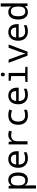

<svg xmlns="http://www.w3.org/2000/svg" viewBox="2180 -2980 1040 5441"><g transform="rotate(-90 2700.5 -260.0)"><path d="M166 -67.9H160.2Q166 -4.9 166 11.2V240.2H77.1V-536.1H148.9L162.1 -463.9H166Q219.7 -545.9 323.2 -545.9Q421.4 -545.9 477.3 -472.9Q533.2 -399.9 533.2 -269Q533.2 -137.2 477.1 -63.7Q420.9 9.8 323.2 9.8Q222.2 9.8 166 -67.9ZM166 -289.1V-269Q166 -158.2 200 -111.1Q233.9 -64 308.1 -64Q440.9 -64 440.9 -270Q440.9 -472.2 307.1 -472.2Q232.9 -472.2 200.4 -429.2Q168 -386.2 166 -289.1Z M1135.3 -251H757.3Q761.2 -67.9 925.3 -67.9Q1020.5 -67.9 1106 -105V-26.9Q1024.9 9.8 928.2 9.8Q808.6 9.8 736.8 -63.2Q665 -136.2 665 -264.2Q665 -394 731.2 -470Q797.4 -545.9 908.2 -545.9Q1011.7 -545.9 1073.5 -480.5Q1135.3 -415 1135.3 -306.2ZM759.3 -323.2H1039.1Q1039.1 -472.2 906.2 -472.2Q772 -472.2 759.3 -323.2Z M1717.3 -523.9 1693.4 -442.9Q1633.3 -464.8 1584 -464.8Q1504.4 -464.8 1461.2 -419.7Q1418 -374.5 1418 -289.1V0H1329.1V-536.1H1401.4L1412.1 -438H1416Q1453.1 -496.1 1495.6 -521Q1538.1 -545.9 1600.1 -545.9Q1657.7 -545.9 1717.3 -523.9Z M2318.4 -517.1 2288.1 -439.9Q2214.8 -467.8 2157.2 -467.8Q1976.1 -467.8 1976.1 -266.1Q1976.1 -67.9 2152.3 -67.9Q2229 -67.9 2309.1 -98.1V-20Q2243.7 9.8 2148.4 9.8Q2022.9 9.8 1953.6 -61.3Q1884.3 -132.3 1884.3 -265.1Q1884.3 -402.3 1955.1 -474.1Q2025.9 -545.9 2154.3 -545.9Q2241.2 -545.9 2318.4 -517.1Z M2935.5 -251H2557.6Q2561.5 -67.9 2725.6 -67.9Q2820.8 -67.9 2906.2 -105V-26.9Q2825.2 9.8 2728.5 9.8Q2608.9 9.8 2537.1 -63.2Q2465.3 -136.2 2465.3 -264.2Q2465.3 -394 2531.5 -470Q2597.7 -545.9 2708.5 -545.9Q2812 -545.9 2873.8 -480.5Q2935.5 -415 2935.5 -306.2ZM2559.6 -323.2H2839.4Q2839.4 -472.2 2706.5 -472.2Q2572.3 -472.2 2559.6 -323.2Z M3309.6 -756.8Q3361.3 -756.8 3361.3 -701.2Q3361.3 -672.9 3345.9 -658.9Q3330.6 -645 3309.6 -645Q3257.3 -645 3257.3 -701.2Q3257.3 -756.8 3309.6 -756.8ZM3264.6 -465.8 3133.3 -476.1V-536.1H3353.5V-69.8L3525.4 -60.1V0H3096.7V-60.1L3264.6 -69.8Z M3843.8 0 3640.6 -536.1H3732.4L3849.6 -217.8Q3891.1 -105 3898.4 -59.1H3901.4Q3904.8 -80.6 3950.7 -217.8L4067.4 -536.1H4159.7L3956.5 0Z M4735.8 -251H4357.9Q4361.8 -67.9 4525.9 -67.9Q4621.1 -67.9 4706.5 -105V-26.9Q4625.5 9.8 4528.8 9.8Q4409.2 9.8 4337.4 -63.2Q4265.6 -136.2 4265.6 -264.2Q4265.6 -394 4331.8 -470Q4397.9 -545.9 4508.8 -545.9Q4612.3 -545.9 4674.1 -480.5Q4735.8 -415 4735.8 -306.2ZM4359.9 -323.2H4639.6Q4639.6 -472.2 4506.8 -472.2Q4372.6 -472.2 4359.9 -323.2Z M5238.8 -71.8H5234.9Q5179.7 9.8 5077.6 9.8Q4979.5 9.8 4923.6 -63.2Q4867.7 -136.2 4867.7 -267.1Q4867.7 -398.9 4923.8 -472.4Q4980 -545.9 5077.6 -545.9Q5178.2 -545.9 5234.9 -467.8H5240.7Q5234.9 -530.8 5234.9 -546.9V-759.8H5323.7V0H5252ZM5234.9 -247.1V-267.1Q5234.9 -377.9 5200.9 -425Q5167 -472.2 5092.8 -472.2Q4960 -472.2 4960 -266.1Q4960 -64 5093.8 -64Q5168 -64 5200.4 -107.2Q5232.9 -150.4 5234.9 -247.1Z"/></g></svg>

Font: Apple Sans Adjectives
Style: Regular
Weight: 400
Monospace: yes
Foundry: Apple Sans Adjectives
Version: Version 0.01